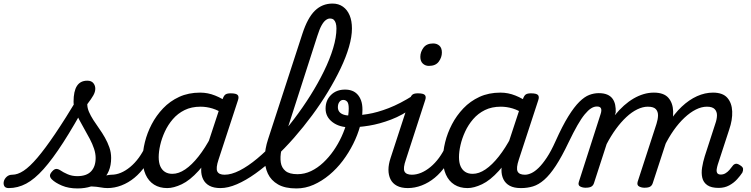

<svg xmlns="http://www.w3.org/2000/svg" viewBox="-197 -1039 4215 1078"><path d="M-148 17Q-167 17 -173 5.5Q-179 -6 -175.5 -20.5Q-172 -35 -159.5 -46.5Q-147 -58 -128 -58Q-98 -58 -64 -80.5Q-30 -103 13 -153.5Q56 -204 112.5 -287.5Q169 -371 243 -494L292 -468Q218 -332 158 -239Q98 -146 47.5 -89.5Q-3 -33 -50 -8Q-97 17 -148 17ZM238 19Q188 19 150.5 3Q113 -13 94 -32Q84 -42 83.5 -52.5Q83 -63 97 -78Q108 -90 118.5 -90.5Q129 -91 143 -82Q157 -72 182 -61Q207 -50 237 -50Q289 -50 314.5 -77Q340 -104 340 -152Q340 -177 331 -204Q322 -231 307.5 -258.5Q293 -286 277.5 -313Q262 -340 247.5 -367.5Q233 -395 224.5 -420Q216 -445 216 -468Q216 -527 235 -556.5Q254 -586 293 -586Q316 -586 327 -572.5Q338 -559 338 -541Q338 -523 327 -503.5Q316 -484 293 -454Q293 -433 302.5 -411Q312 -389 327 -365.5Q342 -342 359.5 -317.5Q377 -293 392 -266.5Q407 -240 417 -211.5Q427 -183 427 -152Q427 -70 374.5 -25.5Q322 19 238 19ZM407 17Q388 17 367 13Q346 9 320 8Q294 7 260 13L292 -17Q321 -29 347 -38.5Q373 -48 395 -53Q417 -58 430 -58Q439 -58 441.5 -46.5Q444 -35 440.5 -20.5Q437 -6 428 5.5Q419 17 407 17Z M406 17Q392 17 385.5 5.5Q379 -6 381.5 -20.5Q384 -35 396 -46.5Q408 -58 429 -58Q455 -58 481.5 -69Q508 -80 534 -101.5Q560 -123 582 -153Q604 -183 621 -220Q626 -235 638.5 -234.5Q651 -234 660.5 -224.5Q670 -215 666 -201Q648 -150 620 -109.5Q592 -69 558 -41Q524 -13 485 2Q446 17 406 17Z M742 17Q699 17 668 -2.5Q637 -22 620.5 -59Q604 -96 604 -146Q604 -190 616.5 -241Q629 -292 654.5 -341Q680 -390 718.5 -430.5Q757 -471 809 -495Q861 -519 927 -519Q970 -519 1011 -502.5Q1052 -486 1085 -461L1072 -392Q1029 -420 995.5 -430Q962 -440 929 -440Q878 -440 839.5 -421Q801 -402 773.5 -370Q746 -338 728.5 -300Q711 -262 702.5 -224.5Q694 -187 694 -157Q694 -126 703 -105.5Q712 -85 729 -74Q746 -63 771 -63Q806 -63 843 -88Q880 -113 917.5 -160.5Q955 -208 989 -273L1011 -229Q967 -134 918 -80Q869 -26 823.5 -4.5Q778 17 742 17ZM1041 17Q1003 17 979 4Q955 -9 943.5 -32.5Q932 -56 932.5 -86.5Q933 -117 944 -152L1053 -483Q1060 -503 1069.5 -509Q1079 -515 1098 -515Q1129 -515 1137.5 -505.5Q1146 -496 1139 -476L1030 -143Q1014 -95 1023 -76.5Q1032 -58 1064 -58Q1078 -58 1083.5 -46.5Q1089 -35 1087 -20.5Q1085 -6 1073.5 5.5Q1062 17 1041 17Z M1041 17Q1022 17 1016 5.5Q1010 -6 1015 -20.5Q1020 -35 1032.5 -46.5Q1045 -58 1064 -58Q1102 -58 1149 -82Q1196 -106 1247.5 -149Q1299 -192 1351.5 -248.5Q1404 -305 1453.5 -370Q1503 -435 1546 -503.5Q1589 -572 1622 -639.5Q1655 -707 1673.5 -768.5Q1692 -830 1692 -879Q1692 -898 1705 -907.5Q1718 -917 1735.5 -917Q1753 -917 1766 -907.5Q1779 -898 1779 -879Q1779 -833 1762.5 -776Q1746 -719 1715.5 -655Q1685 -591 1644.5 -524Q1604 -457 1555.5 -391.5Q1507 -326 1454 -265.5Q1401 -205 1346 -154Q1291 -103 1237 -64.5Q1183 -26 1133 -4.5Q1083 17 1041 17Z M1467 19Q1403 19 1364 -3.5Q1325 -26 1307 -64Q1289 -102 1289.5 -152Q1290 -202 1308 -257L1501 -850Q1530 -939 1571 -979Q1612 -1019 1670 -1019Q1704 -1019 1728.5 -1001.5Q1753 -984 1766 -953Q1779 -922 1779 -879Q1779 -860 1766 -851Q1753 -842 1735.5 -842Q1718 -842 1705 -851Q1692 -860 1692 -879Q1692 -897 1688 -909.5Q1684 -922 1676.5 -928.5Q1669 -935 1655 -935Q1644 -935 1632 -926Q1620 -917 1608.5 -896.5Q1597 -876 1585 -838L1403 -272Q1390 -233 1382.5 -195Q1375 -157 1379.5 -127Q1384 -97 1406 -79Q1428 -61 1473 -61Q1513 -61 1549.5 -78.5Q1586 -96 1618 -126Q1650 -156 1676 -193.5Q1702 -231 1721 -272.5Q1740 -314 1750.5 -354.5Q1761 -395 1761 -430Q1761 -459 1752 -468.5Q1743 -478 1731 -478Q1713 -478 1706.5 -492.5Q1700 -507 1708 -521.5Q1716 -536 1741 -536Q1762 -536 1779.5 -529.5Q1797 -523 1810 -509Q1823 -495 1830.5 -474Q1838 -453 1838 -423Q1838 -379 1824.5 -330Q1811 -281 1786 -231Q1761 -181 1727.5 -136.5Q1694 -92 1652 -57Q1610 -22 1563.5 -1.5Q1517 19 1467 19Z M1769 -324Q1708 -324 1669.5 -353.5Q1631 -383 1631 -429Q1631 -476 1661.5 -506Q1692 -536 1740 -536Q1756 -536 1758 -521.5Q1760 -507 1752.5 -492.5Q1745 -478 1730 -478Q1717 -478 1708.5 -466.5Q1700 -455 1700 -437Q1700 -422 1708 -411.5Q1716 -401 1732 -395.5Q1748 -390 1771 -390Q1813 -390 1867 -398.5Q1921 -407 1985.5 -432Q2050 -457 2124 -504Q2132 -509 2136 -501.5Q2140 -494 2139.5 -481.5Q2139 -469 2135.5 -455.5Q2132 -442 2124 -437Q2063 -392 1998.5 -367.5Q1934 -343 1875 -333.5Q1816 -324 1769 -324Z M2093 17Q2056 17 2031.5 4Q2007 -9 1995.5 -32.5Q1984 -56 1984 -86Q1984 -116 1996 -152L2104 -483Q2111 -503 2120.5 -509Q2130 -515 2149 -515Q2180 -515 2188.5 -505.5Q2197 -496 2190 -476L2082 -143Q2065 -95 2074 -76.5Q2083 -58 2116 -58Q2130 -58 2136 -46.5Q2142 -35 2139.5 -20.5Q2137 -6 2125.5 5.5Q2114 17 2093 17ZM2211 -669Q2191 -669 2177 -682Q2163 -695 2163 -720Q2163 -747 2180.5 -771Q2198 -795 2235 -795Q2256 -795 2270 -782.5Q2284 -770 2284 -744Q2284 -717 2266.5 -693Q2249 -669 2211 -669Z M2092 17Q2078 17 2071.5 5.5Q2065 -6 2067.5 -20.5Q2070 -35 2082 -46.5Q2094 -58 2115 -58Q2141 -58 2167.5 -69Q2194 -80 2220 -101.5Q2246 -123 2268 -153Q2290 -183 2307 -220Q2312 -235 2324.5 -234.5Q2337 -234 2346.5 -224.5Q2356 -215 2352 -201Q2334 -150 2306 -109.5Q2278 -69 2244 -41Q2210 -13 2171 2Q2132 17 2092 17Z M2428 17Q2385 17 2354 -2.5Q2323 -22 2306.5 -59Q2290 -96 2290 -146Q2290 -190 2302.5 -241Q2315 -292 2340.5 -341Q2366 -390 2404.5 -430.5Q2443 -471 2495 -495Q2547 -519 2613 -519Q2656 -519 2697 -502.5Q2738 -486 2771 -461L2758 -392Q2715 -420 2681.5 -430Q2648 -440 2615 -440Q2564 -440 2525.5 -421Q2487 -402 2459.5 -370Q2432 -338 2414.5 -300Q2397 -262 2388.5 -224.5Q2380 -187 2380 -157Q2380 -126 2389 -105.5Q2398 -85 2415 -74Q2432 -63 2457 -63Q2492 -63 2529 -88Q2566 -113 2603.5 -160.5Q2641 -208 2675 -273L2697 -229Q2653 -134 2604 -80Q2555 -26 2509.5 -4.5Q2464 17 2428 17ZM2727 17Q2689 17 2665 4Q2641 -9 2629.5 -32.5Q2618 -56 2618.5 -86.5Q2619 -117 2630 -152L2739 -483Q2746 -503 2755.5 -509Q2765 -515 2784 -515Q2815 -515 2823.5 -505.5Q2832 -496 2825 -476L2716 -143Q2700 -95 2709 -76.5Q2718 -58 2750 -58Q2764 -58 2769.5 -46.5Q2775 -35 2773 -20.5Q2771 -6 2759.5 5.5Q2748 17 2727 17Z M2729 17Q2718 17 2715 5.5Q2712 -6 2716 -20.5Q2720 -35 2729.5 -46.5Q2739 -58 2751 -58Q2767 -58 2786.5 -67Q2806 -76 2827.5 -97Q2849 -118 2873 -154Q2897 -190 2922 -246Q2961 -333 2994 -386Q3027 -439 3056 -467.5Q3085 -496 3111.5 -506Q3138 -516 3164 -516Q3175 -516 3178 -504.5Q3181 -493 3179 -478.5Q3177 -464 3170.5 -452.5Q3164 -441 3154 -441Q3138 -441 3121.5 -430.5Q3105 -420 3086 -397Q3067 -374 3045 -335.5Q3023 -297 2996 -241Q2957 -159 2923.5 -108Q2890 -57 2858.5 -29.5Q2827 -2 2795.5 7.5Q2764 17 2729 17Z M3090 15Q3074 15 3060.5 8Q3047 1 3053 -18L3175 -398Q3182 -419 3177.5 -430Q3173 -441 3155 -441Q3140 -441 3134.5 -452.5Q3129 -464 3130.5 -478.5Q3132 -493 3141 -504.5Q3150 -516 3165 -516Q3193 -516 3212 -508Q3231 -500 3242 -485Q3253 -470 3257 -450Q3261 -430 3260 -408L3255 -392Q3280 -423 3306.5 -446.5Q3333 -470 3360.5 -486Q3388 -502 3416.5 -510.5Q3445 -519 3474 -519Q3530 -519 3555.5 -490Q3581 -461 3582.5 -413.5Q3584 -366 3566 -311L3468 -11Q3464 2 3454 8.5Q3444 15 3421 15Q3405 15 3391.5 8Q3378 1 3383 -18L3489 -344Q3497 -369 3497.5 -390.5Q3498 -412 3485.5 -426Q3473 -440 3440 -440Q3412 -440 3381 -425Q3350 -410 3319.5 -381.5Q3289 -353 3261 -314.5Q3233 -276 3209 -230L3138 -11Q3134 2 3123.5 8.5Q3113 15 3090 15ZM3838 16Q3796 16 3774 0.5Q3752 -15 3746 -41Q3740 -67 3745 -98.5Q3750 -130 3760 -162L3819 -344Q3828 -369 3828.5 -390.5Q3829 -412 3816 -426Q3803 -440 3772 -440Q3742 -440 3710 -424Q3678 -408 3646 -378Q3614 -348 3585.5 -307.5Q3557 -267 3533 -218H3498Q3521 -289 3555 -345Q3589 -401 3630.5 -440Q3672 -479 3716.5 -499Q3761 -519 3806 -519Q3861 -519 3886.5 -490Q3912 -461 3914 -413.5Q3916 -366 3897 -311L3833 -115Q3829 -102 3827 -89Q3825 -76 3830 -67.5Q3835 -59 3850 -59Q3864 -59 3876 -66Q3888 -73 3898 -84.5Q3908 -96 3916 -107Q3922 -116 3932 -119Q3942 -122 3957 -112Q3974 -102 3975 -91.5Q3976 -81 3971 -70Q3960 -53 3941.5 -32.5Q3923 -12 3897 2Q3871 16 3838 16Z"/></svg>

Font: Playwrite MX
Style: Regular
Weight: 400
Designer: Veronika Burian, José Scaglione
Foundry: TypeTogether
Version: Version 1.002